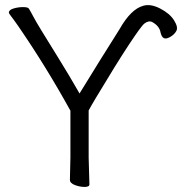

<svg xmlns="http://www.w3.org/2000/svg" viewBox="-20 -729 719 758"><path d="M360 -345Q339 -310 330 -293V-107L333 -1Q333 9 314 9Q295 9 275.5 1.5Q256 -6 256 -19L258 -108V-292Q162 -466 52 -626Q31 -656 23 -666Q15 -676 15 -679Q15 -690 33.5 -695.5Q52 -701 71 -701Q90 -701 94 -695Q102 -682 111 -664.5Q120 -647 144.5 -607Q169 -567 211.5 -498.5Q254 -430 294 -360Q383 -505 437 -590Q445 -603 452 -614Q497 -693 545 -706Q574 -715 612 -695.5Q650 -676 667 -649Q684 -622 676.5 -607.5Q669 -593 652.5 -583.5Q636 -574 627 -578.5Q618 -583 614 -600Q610 -626 581 -642Q567 -649 550 -636Q538 -627 488.5 -552Q439 -477 360 -345Z"/></svg>

Font: LXGW Bright GB
Style: Regular
Weight: 400
Designer: Christian Thalmann (Catharsis Fonts)
Foundry: LXGW / Christian Thalmann (Catharsis Fonts) / Fontworks Inc.
Version: Version 5.510